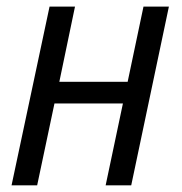

<svg xmlns="http://www.w3.org/2000/svg" viewBox="-20 -555 544 575"><path d="M14.6 0 128.4 -535.2H204.6L157.7 -310.1H362.3L409.7 -535.2H485.8L373 0H296.4L348.1 -245.1H143.1L91.3 0Z"/></svg>

Font: Open Sans SemiCondensed
Style: Italic
Weight: 400
Width: 4
Italic angle: -12°
Designer: Monotype Design Team
Foundry: Monotype Imaging Inc.
Version: Version 3.000